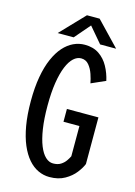

<svg xmlns="http://www.w3.org/2000/svg" viewBox="-129 -926 709 1005"><g transform="rotate(15 225.0 -423.5)"><path d="M409.7 -357V-104.4Q401.1 -82.3 380.1 -55.2Q359.1 -28.1 324.7 -8.6Q290.4 11 242 11Q209.9 11 180.6 -2.7Q151.2 -16.4 126.8 -44.4Q102.4 -72.5 84.1 -115.2Q65.9 -157.9 55.8 -216Q45.7 -274.1 45.7 -348Q45.7 -421.9 56 -479.9Q66.2 -537.9 84.9 -580.4Q103.5 -623 128.2 -650.8Q153 -678.6 182.2 -692.3Q211.4 -706 243 -706Q289.4 -706 321.1 -684.4Q352.8 -662.7 372 -627.6Q391.3 -592.5 400.1 -552.4L323.1 -518.3Q319.4 -539.6 310.4 -566.3Q301.4 -593.1 285.1 -612.7Q268.8 -632.3 243 -632.3Q221.4 -632.3 202.1 -614.6Q182.8 -597 168.1 -561.6Q153.4 -526.1 144.9 -472.8Q136.4 -419.4 136.4 -348Q136.4 -276.6 144.6 -223.1Q152.8 -169.6 167.2 -134.1Q181.6 -98.5 200.8 -80.6Q219.9 -62.7 242 -62.7Q267.3 -62.7 283.6 -73.1Q299.9 -83.4 309.9 -97.8Q319.8 -112.1 325.3 -123.7V-287.7H238.9V-357ZM406.1 -728.3H319.4L248.2 -812L176.1 -728.3H89.4L213.4 -857.9H282.1Z"/></g></svg>

Font: League Mono Thin Condensed
Style: Regular
Weight: 100
Width: 1
Designer: Tyler Finck
Foundry: The League of Moveable Type / Tyler Finck
Version: Version 2.300;RELEASE